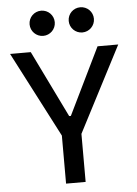

<svg xmlns="http://www.w3.org/2000/svg" viewBox="-60 -947 706 993"><g transform="rotate(-5 293.0 -451.0)"><path d="M242.2 0H343.8V-249.5L573.7 -693.4H466.3L297.4 -346.7H288.6L119.6 -693.4H12.2L242.2 -249.5ZM191.4 -771.5C227.5 -771.5 256.8 -800.8 256.8 -836.9C256.8 -873.5 227.5 -902.3 191.4 -902.3C155.3 -902.3 126 -873.5 126 -836.9C126 -800.8 155.3 -771.5 191.4 -771.5ZM394.5 -771.5C430.7 -771.5 460 -800.8 460 -836.9C460 -873.5 430.7 -902.3 394.5 -902.3C358.4 -902.3 329.1 -873.5 329.1 -836.9C329.1 -800.8 358.4 -771.5 394.5 -771.5Z"/></g></svg>

Font: CaskaydiaCove Nerd Font
Style: Regular
Weight: 400
Designer: Aaron Bell
Foundry: Saja Typeworks
Version: Version 2111.1;Nerd Fonts 2.3.3